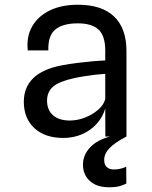

<svg xmlns="http://www.w3.org/2000/svg" viewBox="-20 -576 640 810"><path d="M247 6Q170 6 125.2 -35.2Q80.5 -76.5 80.5 -146.5Q80.5 -207.5 120.2 -246.2Q160 -285 241.5 -300.5Q273 -306.5 305.5 -310.5Q338 -314.5 368.5 -317.2Q399 -320 424 -321V-363Q424 -424.5 395.8 -451Q367.5 -477.5 308 -477.5Q245.5 -477.5 213.8 -451.8Q182 -426 184 -363.5H97Q91 -421.5 115.8 -464.8Q140.5 -508 190.2 -532Q240 -556 308.5 -556Q409.5 -556 461.5 -506.2Q513.5 -456.5 513.5 -360V0H424.5L424 -118.5Q413.5 -82 388 -53.8Q362.5 -25.5 326.2 -9.8Q290 6 247 6ZM273.5 -67.5Q307 -67.5 339.2 -80.2Q371.5 -93 395 -113.8Q418.5 -134.5 424 -158.5V-264.5Q406 -263.5 382.2 -260.8Q358.5 -258 335 -254.2Q311.5 -250.5 293.5 -246.5Q229.5 -232.5 204 -210.5Q178.5 -188.5 178.5 -151.5Q178.5 -112.5 203.2 -90.2Q228 -68 273.5 -67.5ZM439.5 214Q388 214 359 187.5Q330 161 330 118.5Q330 78.5 359.5 46.5Q389 14.5 444 0H513.5Q465 25 442.2 48.8Q419.5 72.5 419.5 99Q419.5 118.5 430.5 128.8Q441.5 139 460.5 139Q486.5 139 512.5 127.5L513 198.5Q500.5 204.5 484.8 209.2Q469 214 439.5 214Z"/></svg>

Font: Spline Sans Mono
Style: Regular
Weight: 400
Monospace: yes
Designer: Eben Sorkin, Mirko Velimirovic
Foundry: Sorkin Type
Version: Version 1.004